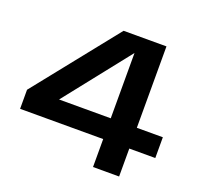

<svg xmlns="http://www.w3.org/2000/svg" viewBox="-129 -895 1087 1040"><g transform="rotate(20 414.5 -375.0)"><path d="M29.8 -161.1V-271L412.1 -750H659.2V-280.8H809.1V-161.1H659.2V0H508.8V-161.1ZM210.9 -280.8H508.8V-657.2Z"/></g></svg>

Font: Mattone
Style: Regular
Weight: 400
Width: 6
Designer: Nunzio Mazzaferro
Foundry: Collletttivo
Version: Version 2.000;Glyphs 3.2 (3217)